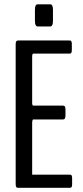

<svg xmlns="http://www.w3.org/2000/svg" viewBox="-20 -895 394 915"><path d="M159.7 -769Q146.5 -769 146.5 -794.9V-849.1Q146.5 -874.5 159.7 -874.5H219.2Q232.4 -874.5 232.4 -849.1V-794.9Q232.4 -769 219.2 -769ZM66.4 0Q62.5 0 60.3 -1Q58.1 -2 56.4 -6.1Q54.7 -10.3 54.7 -19V-683.1Q54.7 -694.8 57.6 -698.5Q60.5 -702.1 66.4 -702.1H310.5Q314.5 -702.1 316.7 -701.4Q318.8 -700.7 320.6 -696.5Q322.3 -692.4 322.3 -684.6V-657.2Q322.3 -648.9 320.6 -645Q318.8 -641.1 316.9 -640.4Q314.9 -639.6 310.5 -639.6H138.7Q133.3 -639.6 133.3 -624.5V-402.3Q133.3 -398.9 134.8 -395.3Q136.2 -391.6 137.2 -391.6H280.3Q286.1 -391.6 289.1 -387.7Q292 -383.8 292 -372.6V-345.7Q292 -334 289.1 -329.8Q286.1 -325.7 280.3 -325.7H137.7Q136.2 -325.7 134.8 -321Q133.3 -316.4 133.3 -313V-62.5H312Q316.4 -62.5 318.4 -61.8Q320.3 -61 322 -57.1Q323.7 -53.2 323.7 -44.9V-17.6Q323.7 -6.3 321 -3.2Q318.4 0 312 0Z"/></svg>

Font: BenchNine
Style: Regular
Weight: 400
Designer: Vernon Adams
Foundry: Vernon Adams
Version: Version 1 ; ttfautohint (v0.92.18-e454-dirty) -l 8 -r 50 -G 